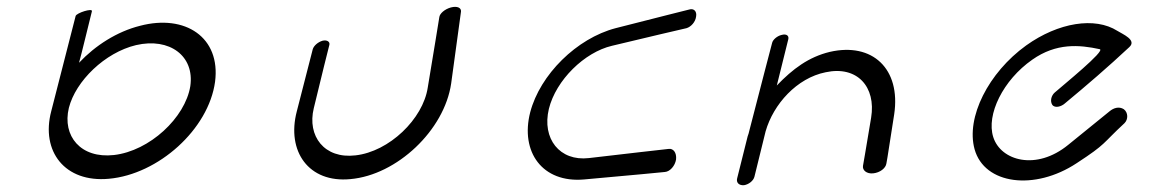

<svg xmlns="http://www.w3.org/2000/svg" viewBox="-20 -507 3452 566"><path d="M203 -460 131 -179C100 -61 171 32 301 20C447 7 595 -126 614 -266C631 -397 526 -466 393 -431C325 -414 261 -373 213 -322C219 -342 246 -455 251 -474C253 -484 206 -469 203 -460ZM541 -253C526 -160 421 -62 316 -50C218 -39 163 -106 183 -189C203 -268 289 -352 381 -374C480 -397 554 -342 541 -253Z M1339 -473C1340 -484 1328 -490 1309 -485C1291 -480 1276 -467 1275 -456C1275 -456 1256 -338 1241 -249C1227 -156 1127 -60 1028 -49C936 -38 885 -106 905 -188C924 -268 951 -375 951 -375C953 -384 944 -390 931 -387C917 -383 905 -372 902 -362C902 -362 884 -291 855 -179C824 -61 890 33 1013 21C1150 9 1290 -123 1310 -261C1328 -391 1339 -473 1339 -473Z M2012 -479C2012 -479 1920 -456 1795 -424C1680 -394 1572 -287 1543 -176C1513 -59 1579 33 1702 22C1839 10 1940 0 1940 0C1955 -1 1970 -18 1973 -37C1975 -57 1965 -70 1951 -68C1951 -68 1808 -52 1716 -41C1630 -31 1577 -98 1598 -186C1619 -271 1703 -353 1784 -372C1870 -393 2004 -424 2004 -424C2017 -428 2030 -442 2032 -458C2035 -474 2025 -483 2012 -479Z M2173 39C2187 37 2201 26 2204 14L2237 -120C2260 -200 2329 -277 2414 -294C2507 -314 2563 -251 2548 -160C2532 -63 2524 -18 2524 -18C2522 -5 2535 6 2554 4C2574 2 2591 -11 2593 -25C2593 -25 2594 -26 2616 -170C2636 -304 2552 -383 2426 -354C2364 -339 2317 -304 2270 -255L2304 -392C2306 -402 2298 -408 2284 -404C2271 -401 2258 -390 2256 -380C2256 -380 2219 -239 2189 -122C2188 -116 2186 -111 2184 -105C2153 18 2153 19 2153 19C2150 31 2158 40 2173 39Z M3295 -144C3306 -155 3306 -175 3293 -185C3279 -194 3263 -189 3251 -179L3129 -80C3035 -3 2930 -33 2908 -103C2887 -169 2937 -271 3023 -331C3094 -381 3162 -375 3222 -362C3240 -358 3114 -256 3089 -234C3079 -225 3075 -209 3082 -198C3090 -187 3109 -193 3119 -202C3183 -255 3247 -310 3309 -368C3332 -389 3290 -406 3274 -416C3208 -458 3100 -441 3005 -373C2894 -293 2827 -161 2853 -67C2882 37 3030 56 3154 -26C3243 -84 3228 -82 3295 -144Z"/></svg>

Font: Hi. Perspective
Style: Perspective
Weight: 400
Designer: Mew Too, Robert Jablonski
Foundry: Cannot Into Space Fonts
Version: Version 1.996